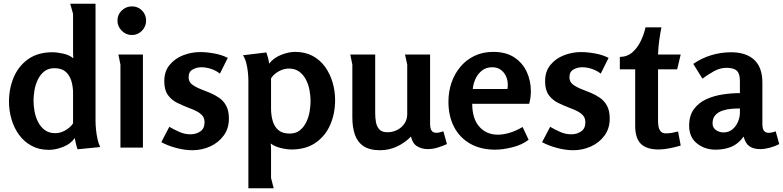

<svg xmlns="http://www.w3.org/2000/svg" viewBox="-20 -788 4180 1025"><path d="M260 -509Q286 -509 318.5 -501.5Q351 -494 371 -477Q370 -497 370 -509Q370 -521 370 -538V-714L355 -768H490V-142Q490 -123 492.5 -97Q495 -71 500.5 -46Q506 -21 515 -3L394 9Q389 -5 385.5 -20Q382 -35 379 -51Q358 -20 317.5 -4Q277 12 241 12Q188 12 148 -10Q108 -32 81.5 -68.5Q55 -105 41.5 -151Q28 -197 28 -245Q28 -317 54 -377Q80 -437 131.5 -473Q183 -509 260 -509ZM271 -424Q238 -424 216.5 -407Q195 -390 182 -363Q169 -336 164 -306Q159 -276 159 -250Q159 -223 164.5 -193Q170 -163 183.5 -136.5Q197 -110 219.5 -93.5Q242 -77 275 -77Q302 -77 328.5 -92Q355 -107 370 -129V-292Q370 -325 361 -355.5Q352 -386 330.5 -405Q309 -424 271 -424Z M760 -678Q760 -647 738 -624Q716 -601 684 -601Q653 -601 630 -624Q607 -647 607 -678Q607 -710 630 -732Q653 -754 685 -754Q716 -754 738 -732Q760 -710 760 -678ZM743 -497V0H623V-443L612 -497Z M1049 -510Q1084 -510 1124.5 -502.5Q1165 -495 1196 -479L1154 -395Q1134 -411 1107.5 -420Q1081 -429 1055 -429Q1030 -429 1008.5 -417Q987 -405 987 -376Q987 -351 1005.5 -337Q1024 -323 1052 -312Q1076 -303 1102 -292Q1128 -281 1151 -265Q1174 -249 1188 -222.5Q1202 -196 1202 -155Q1202 -102 1174 -64Q1146 -26 1101.5 -6Q1057 14 1007 14Q967 14 921.5 2Q876 -10 841 -29L884 -111Q910 -96 938 -83.5Q966 -71 997 -71Q1027 -71 1049.5 -86.5Q1072 -102 1072 -135Q1072 -157 1060.5 -170.5Q1049 -184 1030 -194Q1011 -204 988 -212Q957 -224 927 -238.5Q897 -253 877 -280Q857 -307 857 -354Q857 -407 885.5 -441.5Q914 -476 958 -493Q1002 -510 1049 -510Z M1402 -508Q1407 -494 1411 -478.5Q1415 -463 1417 -448Q1439 -478 1479.5 -494.5Q1520 -511 1555 -511Q1609 -511 1649 -489.5Q1689 -468 1715.5 -431Q1742 -394 1755.5 -348Q1769 -302 1769 -254Q1769 -182 1743 -122Q1717 -62 1665 -26Q1613 10 1536 10Q1511 10 1478.5 2Q1446 -6 1425 -22Q1427 -8 1427 8.5Q1427 25 1427 36V162L1441 217H1306V-357Q1306 -376 1303.5 -401.5Q1301 -427 1294.5 -452Q1288 -477 1277 -493ZM1522 -422Q1495 -422 1468.5 -407.5Q1442 -393 1427 -370V-207Q1427 -174 1435.5 -143.5Q1444 -113 1465.5 -94Q1487 -75 1526 -75Q1559 -75 1580.5 -92Q1602 -109 1615 -136Q1628 -163 1633 -193Q1638 -223 1638 -249Q1638 -276 1632.5 -306Q1627 -336 1613.5 -362.5Q1600 -389 1577.5 -405.5Q1555 -422 1522 -422Z M1983 -497V-182Q1983 -159 1987 -136Q1991 -113 2005 -97.5Q2019 -82 2048 -82Q2076 -82 2100 -94Q2124 -106 2139 -128Q2154 -150 2154 -179V-443Q2154 -444 2151 -456.5Q2148 -469 2145.5 -482Q2143 -495 2142 -497H2276V-129Q2276 -101 2284.5 -90Q2293 -79 2309 -79Q2323 -79 2347 -87L2366 -19Q2345 -9 2317.5 -0.5Q2290 8 2263 8Q2232 8 2207 -7Q2182 -22 2174 -59Q2142 -26 2099.5 -6Q2057 14 2010 14Q1953 14 1920.5 -8Q1888 -30 1874.5 -69.5Q1861 -109 1861 -161V-443L1850 -497Z M2613 -511Q2682 -511 2726.5 -481Q2771 -451 2792.5 -403.5Q2814 -356 2814 -302Q2814 -286 2812 -268.5Q2810 -251 2805 -234H2501Q2501 -154 2539 -111.5Q2577 -69 2638 -69Q2667 -69 2700.5 -79Q2734 -89 2770 -110L2802 -42Q2768 -15 2716.5 -2Q2665 11 2624 11Q2546 11 2490 -21Q2434 -53 2404 -110.5Q2374 -168 2374 -245Q2374 -298 2390 -345.5Q2406 -393 2437 -430.5Q2468 -468 2512.5 -489.5Q2557 -511 2613 -511ZM2608 -429Q2575 -429 2552.5 -411Q2530 -393 2518 -366Q2506 -339 2504 -313H2689Q2694 -342 2686 -368.5Q2678 -395 2658 -412Q2638 -429 2608 -429Z M3082 -510Q3117 -510 3157.5 -502.5Q3198 -495 3229 -479L3187 -395Q3167 -411 3140.5 -420Q3114 -429 3088 -429Q3063 -429 3041.5 -417Q3020 -405 3020 -376Q3020 -351 3038.5 -337Q3057 -323 3085 -312Q3109 -303 3135 -292Q3161 -281 3184 -265Q3207 -249 3221 -222.5Q3235 -196 3235 -155Q3235 -102 3207 -64Q3179 -26 3134.5 -6Q3090 14 3040 14Q3000 14 2954.5 2Q2909 -10 2874 -29L2917 -111Q2943 -96 2971 -83.5Q2999 -71 3030 -71Q3060 -71 3082.5 -86.5Q3105 -102 3105 -135Q3105 -157 3093.5 -170.5Q3082 -184 3063 -194Q3044 -204 3021 -212Q2990 -224 2960 -238.5Q2930 -253 2910 -280Q2890 -307 2890 -354Q2890 -407 2918.5 -441.5Q2947 -476 2991 -493Q3035 -510 3082 -510Z M3511 -642Q3504 -607 3499 -570Q3494 -533 3493 -497H3614L3595 -418H3493V-143Q3493 -132 3495 -116Q3497 -100 3506 -88Q3515 -76 3535 -76Q3552 -76 3568 -79Q3584 -82 3600 -86L3614 -11Q3588 -3 3555.5 3.5Q3523 10 3496 10Q3432 10 3401.5 -20Q3371 -50 3371 -116V-418H3289V-484Q3330 -485 3357.5 -510Q3385 -535 3402 -571.5Q3419 -608 3426 -642Z M3883 -509Q3963 -509 4006.5 -468.5Q4050 -428 4050 -347V-128Q4050 -99 4059 -89Q4068 -79 4082 -79Q4092 -79 4101.5 -81Q4111 -83 4121 -87L4140 -19Q4118 -7 4090 0.5Q4062 8 4039 8Q4003 8 3981 -7Q3959 -22 3950 -59Q3922 -20 3884.5 -4.5Q3847 11 3800 11Q3742 11 3700.5 -22.5Q3659 -56 3659 -117Q3659 -171 3684.5 -205.5Q3710 -240 3751 -258.5Q3792 -277 3839.5 -284Q3887 -291 3930 -291V-356Q3930 -396 3913 -411Q3896 -426 3858 -426Q3824 -426 3790 -407Q3756 -388 3730 -368L3681 -447Q3726 -478 3777.5 -493.5Q3829 -509 3883 -509ZM3930 -209Q3909 -209 3884 -207Q3859 -205 3836 -197Q3813 -189 3798.5 -173Q3784 -157 3784 -129Q3784 -106 3802.5 -93.5Q3821 -81 3842 -81Q3870 -81 3889.5 -97Q3909 -113 3919.5 -137.5Q3930 -162 3930 -186Z"/></svg>

Font: Rosario Light
Style: Bold
Weight: 700
Version: Version 1.101; ttfautohint (v1.8.1.43-b0c9)